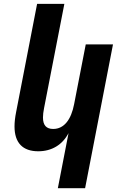

<svg xmlns="http://www.w3.org/2000/svg" viewBox="-20 -780 642 1008"><path d="M283.7 208H426.8L573.2 -546.9H430.2L369.1 -232.9C353.5 -151.9 316.4 -103 259.3 -103C223.6 -103 205.6 -122.1 205.6 -163.1C205.6 -176.8 207.5 -193.4 211.4 -212.9L317.9 -759.8H174.8L64.5 -190.9C59.1 -163.6 56.2 -138.7 56.2 -116.2C56.2 -29.8 99.6 14.2 180.7 14.2C251.5 14.2 307.6 -19.5 339.8 -81.1Z"/></svg>

Font: Hack
Style: Bold Oblique
Weight: 700
Italic angle: -12°
Monospace: yes
Designer: Christopher Simpkins
Foundry: Christopher Simpkins
Version: Version 2.010